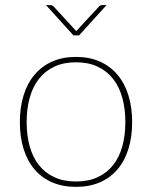

<svg xmlns="http://www.w3.org/2000/svg" viewBox="-20 -723 594 749"><path d="M276.5 -501Q329 -501 369.8 -482.8Q410.5 -464.5 438.5 -431.2Q466.5 -398 481 -351Q495.5 -304 495.5 -246.5Q495.5 -189 481 -142.2Q466.5 -95.5 438.5 -62.5Q410.5 -29.5 369.8 -11.8Q329 6 276.5 6Q224 6 183.2 -11.8Q142.5 -29.5 114.5 -62.5Q86.5 -95.5 72 -142.2Q57.5 -189 57.5 -246.5Q57.5 -304 72 -351Q86.5 -398 114.5 -431.2Q142.5 -464.5 183.2 -482.8Q224 -501 276.5 -501ZM276.5 -15Q324.5 -15 360.5 -31.5Q396.5 -48 420.8 -78.5Q445 -109 457 -151.5Q469 -194 469 -246.5Q469 -299 457 -342Q445 -385 420.8 -415.8Q396.5 -446.5 360.5 -463.2Q324.5 -480 276.5 -480Q228.5 -480 192.5 -463.2Q156.5 -446.5 132.2 -415.8Q108 -385 96 -342Q84 -299 84 -246.5Q84 -194 96 -151.5Q108 -109 132.2 -78.5Q156.5 -48 192.5 -31.5Q228.5 -15 276.5 -15ZM395.5 -703 288.5 -585H266.5L159.5 -703H178.5Q181 -703 183.8 -701.5Q186.5 -700 188.5 -698.5L273.5 -606Q276.5 -603 277.5 -601.5Q278.5 -602.5 279.5 -603.8Q280.5 -605 281.5 -606L367 -698.5Q371.5 -703 377 -703Z"/></svg>

Font: Lato ExtraLight
Style: Regular
Weight: 275
Designer: Lukasz Dziedzic with Adam Twardoch and Botio Nikoltchev
Foundry: tyPoland Lukasz Dziedzic
Version: Version 2.015; 2015-08-06; http://www.latofonts.com/